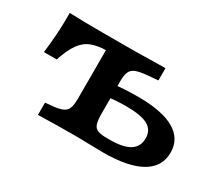

<svg xmlns="http://www.w3.org/2000/svg" viewBox="-84 -591 872 767"><g transform="rotate(30 352.0 -208.0)"><path d="M249.6 -208.2V-390.4L300 -359.9H257.8Q213.4 -359.9 184 -348.3Q154.5 -336.8 134.7 -308.5Q114.9 -280.3 97.8 -229.3H38.9Q45.3 -280.3 47.9 -324.8Q50.5 -369.4 50 -416.4Q84.3 -415.1 117.7 -414.5Q151.2 -413.9 185.4 -413.9H257.8H306.2H305.4Q342.6 -413.9 374.4 -414.4Q406.2 -414.8 435.2 -415.6Q464.3 -416.4 491.6 -416.4V-359.9L441.6 -355.5Q410.2 -352.8 392.4 -346Q374.6 -339.2 367.9 -324.4Q361.2 -309.5 361.2 -282.7V-208.2ZM305.4 -2.4Q256.9 -2.4 218.4 -1.6Q179.9 -0.8 143.7 0V-56.5L180.3 -60Q221.3 -64 235.4 -78.8Q249.6 -93.6 249.6 -133.6V-208.2H361.2V-133.4Q361.2 -101.1 366.4 -84.8Q371.7 -68.5 386.6 -62.9Q401.5 -57.3 430.5 -57.3H440.1Q502.7 -57.3 533 -76Q563.3 -94.7 563.3 -133.8Q563.3 -172.1 532 -189.3Q500.7 -206.4 430.8 -206.4Q408.9 -206.4 382 -204.4Q355 -202.5 324.2 -199.4L323.8 -254.2Q355.8 -259 389 -260.9Q422.2 -262.9 454.5 -262.9Q564.9 -262.9 621.5 -230.4Q678.1 -197.9 678.1 -134.2Q678.1 -68.2 618.3 -34.1Q558.5 0 443.3 0Q414.2 0 379.5 -1.2Q344.8 -2.4 305.4 -2.4Z"/></g></svg>

Font: Playfair 5pt SemiExpanded Light
Style: Regular
Weight: 300
Width: 6
Designer: Claus Eggers Sørensen
Foundry: Claus Eggers Sørensen
Version: Version 2.203